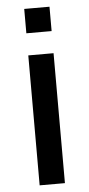

<svg xmlns="http://www.w3.org/2000/svg" viewBox="-54 -796 385 828"><g transform="rotate(-5 138.0 -382.0)"><path d="M83.5 -763.7H192.9V-658.2H83.5ZM83.5 -562.5V0H192.9V-562.5Z"/></g></svg>

Font: Manrope3 Semibold
Style: Regular
Weight: 600
Width: 4
Designer: Mikhail Sharanda
Foundry: Mikhail Sharanda
Version: Version 3.000;PS 003.000;hotconv 1.0.88;makeotf.lib2.5.64775